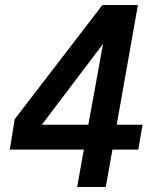

<svg xmlns="http://www.w3.org/2000/svg" viewBox="-20 -745 640 765"><path d="M314 -149H19L38.5 -270L388 -725H529.5L445 -248H548L531 -149H428L401.5 0H287.5ZM332 -248 390.5 -570 146.5 -248Z"/></svg>

Font: JuliaMono BoldItalic
Style: Regular
Weight: 700
Italic angle: -9°
Monospace: yes
Designer: cormullion
Foundry: corm
Version: Version 0.049; ttfautohint (v1.8.4)